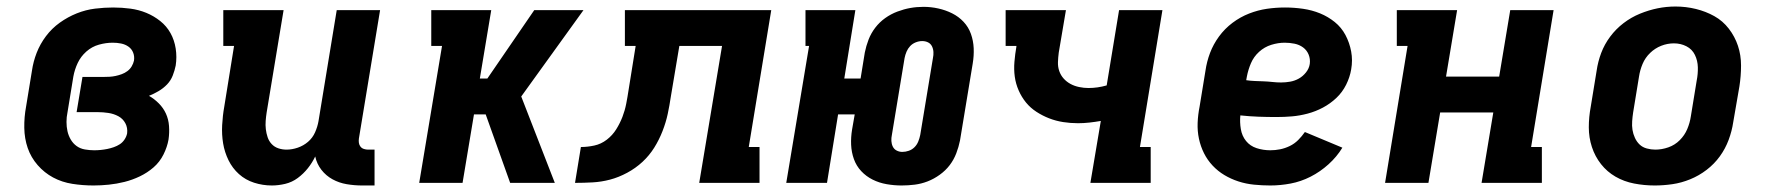

<svg xmlns="http://www.w3.org/2000/svg" viewBox="-20 -561 5440 589"><path d="M267 8Q234 8 202 3Q170 -2 143 -16.5Q116 -31 95.5 -54.5Q75 -78 65 -107Q55 -136 54.5 -169Q54 -202 60 -234L78 -344Q82 -372 92.5 -399Q103 -426 121 -450Q139 -474 163.5 -491.5Q188 -509 215.5 -520Q243 -531 271.5 -534.5Q300 -538 327 -538Q354 -538 380 -534.5Q406 -531 429 -521.5Q452 -512 471.5 -496.5Q491 -481 503 -459.5Q515 -438 519 -412Q523 -386 519 -360Q516 -345 510 -329.5Q504 -314 492.5 -302Q481 -290 466.5 -281.5Q452 -273 437 -267Q453 -258 467 -244Q481 -230 489 -212.5Q497 -195 498.5 -174.5Q500 -154 497 -133Q493 -110 481.5 -87Q470 -64 451 -47.5Q432 -31 409 -20Q386 -9 362 -3Q338 3 314 5.5Q290 8 267 8ZM269 -100Q279 -100 289 -101Q299 -102 309 -104Q319 -106 329 -109.5Q339 -113 347.5 -118.5Q356 -124 362 -133Q368 -142 370 -152Q372 -169 364.5 -183Q357 -197 343 -204.5Q329 -212 312.5 -214.5Q296 -217 280 -217H215L233 -325H298Q307 -325 316 -325.5Q325 -326 334.5 -328Q344 -330 353.5 -333.5Q363 -337 371 -343Q379 -349 384 -357.5Q389 -366 391 -375Q393 -388 388.5 -399.5Q384 -411 374 -418Q364 -425 351.5 -427.5Q339 -430 326 -430Q305 -430 283.5 -424Q262 -418 245 -403Q228 -388 218.5 -368Q209 -348 205 -326L187 -216Q184 -202 184 -187Q184 -172 187 -158.5Q190 -145 197 -133Q204 -121 215 -113Q226 -105 240.5 -102.5Q255 -100 269 -100Z M814 8Q786 8 759.5 -0.5Q733 -9 713 -27Q693 -45 681 -69.5Q669 -94 664.5 -121Q660 -148 661.5 -177Q663 -206 668 -234L698 -420H665V-530H850L798 -216Q796 -203 795 -190Q794 -177 795.5 -164.5Q797 -152 801 -140Q805 -128 813.5 -119Q822 -110 834 -106Q846 -102 859 -102Q876 -102 893.5 -108Q911 -114 925 -126Q939 -138 946.5 -155Q954 -172 957 -189L1013 -530H1146L1081 -136Q1080 -129 1081 -122.5Q1082 -116 1086 -111Q1090 -106 1096.5 -104Q1103 -102 1109 -102H1129V8H1091Q1067 8 1043.5 4Q1020 0 1000 -11Q980 -22 966 -40Q952 -58 947 -81Q938 -62 924.5 -45Q911 -28 893.5 -15Q876 -2 855 3Q834 8 814 8Z M1266 0 1336 -420H1303V-530H1487L1452 -320H1475L1619 -530H1770L1579 -265L1682 0H1545L1470 -210H1434L1399 0Z M1744 0 1762 -110Q1782 -110 1803 -114.5Q1824 -119 1841.5 -132.5Q1859 -146 1870.5 -164.5Q1882 -183 1889.5 -202.5Q1897 -222 1901 -242.5Q1905 -263 1908 -283L1930 -420H1897V-530H2346L2277 -110H2310V0H2125L2195 -420H2064L2038 -265Q2034 -238 2028.5 -212Q2023 -186 2012.5 -159Q2002 -132 1987 -108Q1972 -84 1951 -64.5Q1930 -45 1904 -31Q1878 -17 1851.5 -10Q1825 -3 1798 -1.5Q1771 0 1744 0Z M2746 8Q2723 8 2700 4Q2677 0 2657 -10Q2637 -20 2622 -36Q2607 -52 2599.5 -73Q2592 -94 2591 -117Q2590 -140 2594 -164L2602 -210H2551L2517 0H2392L2462 -420H2451V-530H2604L2570 -320H2620L2633 -400Q2637 -420 2644.5 -439.5Q2652 -459 2665 -476Q2678 -493 2695.5 -505.5Q2713 -518 2733 -525.5Q2753 -533 2772.5 -536.5Q2792 -540 2813 -540Q2836 -540 2858.5 -535Q2881 -530 2901 -520Q2921 -510 2936 -494Q2951 -478 2958.5 -457Q2966 -436 2967 -413Q2968 -390 2964 -366L2925 -130Q2921 -110 2913.5 -90.5Q2906 -71 2893.5 -54.5Q2881 -38 2863 -25Q2845 -12 2825.5 -4.5Q2806 3 2786 5.5Q2766 8 2746 8ZM2748 -95Q2758 -95 2768 -98.5Q2778 -102 2785.5 -109.5Q2793 -117 2797 -127Q2801 -137 2803 -147L2842 -383Q2844 -392 2843.5 -401.5Q2843 -411 2839 -419Q2835 -427 2827 -431Q2819 -435 2809 -435Q2799 -435 2789 -431Q2779 -427 2772 -419.5Q2765 -412 2761 -402.5Q2757 -393 2755 -383L2716 -147Q2714 -138 2714.5 -128.5Q2715 -119 2719 -111Q2723 -103 2731 -99Q2739 -95 2748 -95Z M3325 0 3357 -190Q3340 -187 3322 -185Q3304 -183 3287 -183Q3264 -183 3241.5 -186.5Q3219 -190 3198.5 -198Q3178 -206 3159.5 -218Q3141 -230 3127.5 -246.5Q3114 -263 3105 -283.5Q3096 -304 3093 -326Q3090 -348 3092 -371.5Q3094 -395 3098 -418V-420H3065V-530H3250L3228 -400Q3226 -385 3225.5 -370.5Q3225 -356 3229.5 -343Q3234 -330 3243 -320Q3252 -310 3264 -303.5Q3276 -297 3290.5 -294Q3305 -291 3319 -291Q3333 -291 3347 -293Q3361 -295 3375 -299L3413 -530H3546L3477 -110H3510V0Z M3877 8Q3852 8 3827 5.5Q3802 3 3779 -4.5Q3756 -12 3736 -24Q3716 -36 3700 -53Q3684 -70 3673.5 -91Q3663 -112 3658 -135.5Q3653 -159 3654 -184Q3655 -209 3660 -234L3678 -344Q3682 -372 3692 -398.5Q3702 -425 3719.5 -449Q3737 -473 3761 -491Q3785 -509 3812 -519.5Q3839 -530 3866.5 -534Q3894 -538 3922 -538Q3950 -538 3977.5 -534Q4005 -530 4029.5 -520Q4054 -510 4074.5 -493.5Q4095 -477 4107.5 -453.5Q4120 -430 4125 -403Q4130 -376 4125 -348Q4121 -324 4109.5 -301Q4098 -278 4079.5 -260.5Q4061 -243 4038.5 -231Q4016 -219 3991.5 -212.5Q3967 -206 3943.5 -204Q3920 -202 3896 -202Q3868 -202 3840.5 -203Q3813 -204 3785 -207Q3783 -186 3786.5 -165Q3790 -144 3802.5 -128.5Q3815 -113 3835 -106.5Q3855 -100 3877 -100Q3892 -100 3907 -103Q3922 -106 3936.5 -113Q3951 -120 3962.5 -131.5Q3974 -143 3983 -156L4098 -108Q4081 -80 4055.5 -57Q4030 -34 4000.5 -19Q3971 -4 3939.5 2Q3908 8 3877 8ZM3910 -308Q3924 -308 3938 -310.5Q3952 -313 3964.5 -320Q3977 -327 3986.5 -339Q3996 -351 3998 -365Q4000 -380 3994.5 -393.5Q3989 -407 3977.5 -415.5Q3966 -424 3951 -427Q3936 -430 3921 -430Q3901 -430 3880 -423.5Q3859 -417 3842.5 -402Q3826 -387 3817.5 -367Q3809 -347 3805 -326L3803 -315Q3816 -313 3829.5 -312.5Q3843 -312 3856.5 -311.5Q3870 -311 3883.5 -309.5Q3897 -308 3910 -308Z M4229 0 4298 -420H4265V-530H4450L4416 -326H4579L4613 -530H4746L4677 -110H4710V0H4525L4561 -216H4398L4362 0Z M5056 8Q5024 8 4993 2Q4962 -4 4936 -19Q4910 -34 4891.5 -57.5Q4873 -81 4863.5 -110Q4854 -139 4854 -170.5Q4854 -202 4860 -234L4878 -344Q4882 -372 4892 -398.5Q4902 -425 4919.5 -448.5Q4937 -472 4960.5 -490Q4984 -508 5011 -519Q5038 -530 5065 -535.5Q5092 -541 5120 -541Q5152 -541 5182.5 -533.5Q5213 -526 5239 -511.5Q5265 -497 5283.5 -473Q5302 -449 5311.5 -420.5Q5321 -392 5321 -360Q5321 -328 5316 -296L5297 -186Q5293 -159 5283 -132Q5273 -105 5256 -81.5Q5239 -58 5215.5 -40Q5192 -22 5165 -11Q5138 0 5110.5 4Q5083 8 5056 8ZM5058 -102Q5078 -102 5098 -109Q5118 -116 5133 -131Q5148 -146 5156 -165Q5164 -184 5167 -204L5185 -314Q5189 -334 5188.5 -354.5Q5188 -375 5179.5 -392.5Q5171 -410 5153.5 -419Q5136 -428 5115 -428Q5095 -428 5076 -420.5Q5057 -413 5042 -398.5Q5027 -384 5019 -365Q5011 -346 5008 -326L4990 -216Q4988 -203 4987 -189Q4986 -175 4988 -162.5Q4990 -150 4995.5 -138Q5001 -126 5010 -117.5Q5019 -109 5032 -105.5Q5045 -102 5058 -102Z"/></svg>

Font: Iosevka Curly Slab XBdEx
Style: Italic
Weight: 800
Width: 7
Italic angle: -9°
Monospace: yes
Designer: Belleve Invis
Foundry: Belleve Invis
Version: Version 11.1.0; ttfautohint (v1.8.3)